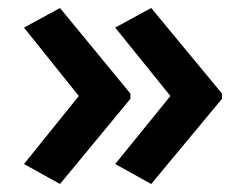

<svg xmlns="http://www.w3.org/2000/svg" viewBox="-20 -510 615 480"><path d="M535 -263 358 -50 268 -100 406 -270 268 -441 358 -490 535 -276ZM306 -263 130 -50 40 -100 177 -270 40 -441 130 -490 306 -276Z"/></svg>

Font: Noto Sans Gujarati UI SemiBold
Style: Regular
Weight: 600
Designer: Jelle Bosma - Monotype Design Team, Universal Thirst
Foundry: Monotype Imaging Inc.
Version: Version 2.106; ttfautohint (v1.8.4.7-5d5b)